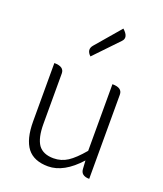

<svg xmlns="http://www.w3.org/2000/svg" viewBox="-154 -942 898 1056"><g transform="rotate(20 295.0 -414.0)"><path d="M253 13Q170 13 131 -37Q92 -88 92 -192V-533Q150 -533 150 -493V-199Q150 -116 177 -77Q205 -39 266 -39Q311 -39 348 -63Q385 -87 432 -143V-533Q490 -533 490 -493V0Q441 0 439 -40L436 -88Q345 13 253 13ZM266 -635Q234 -665 259 -695L384 -841Q427 -803 400 -775Z"/></g></svg>

Font: Swei Half Moon CJK SC
Style: Light
Weight: 300
Version: Version 2.071